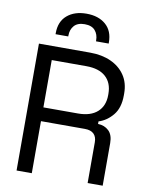

<svg xmlns="http://www.w3.org/2000/svg" viewBox="-97 -974 801 1043"><g transform="rotate(10 303.5 -452.5)"><path d="M68 0V-700H351Q416 -700 465.5 -677.5Q515 -655 543 -613.5Q571 -572 571 -514V-503Q571 -434 538 -394Q505 -354 460 -340V-326Q496 -325 519.5 -302.5Q543 -280 543 -235V0H460V-225Q460 -255 443.5 -271Q427 -287 394 -287H152V0ZM152 -363H343Q412 -363 449.5 -396.5Q487 -430 487 -490V-497Q487 -557 450 -590.5Q413 -624 343 -624H152ZM148 -766V-772Q148 -836 188.5 -870.5Q229 -905 295 -905Q361 -905 401 -870.5Q441 -836 441 -772V-766H371V-771Q371 -804 352.5 -825.5Q334 -847 295 -847Q256 -847 237 -825.5Q218 -804 218 -771V-766Z"/></g></svg>

Font: Space Grotesk Frontify
Style: Regular
Weight: 400
Designer: Florian Karsten
Version: Version 2.000